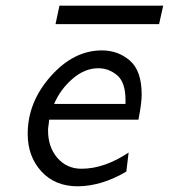

<svg xmlns="http://www.w3.org/2000/svg" viewBox="-20 -636 587 667"><path d="M76.2 -170.9Q76.2 -280.8 156 -370.8Q235.8 -460.9 334 -460.9Q390.1 -460.9 431.2 -425.5Q472.2 -390.1 472.2 -307.1Q472.2 -277.3 460.9 -220.2H150.9Q149.9 -210.4 148.9 -203.1Q147.9 -195.8 147.5 -193.4Q147 -190.9 147 -188.5Q147 -186 147 -182.1Q147 -125 179.4 -87.4Q211.9 -49.8 263.2 -49.8Q342.3 -49.8 426.8 -106L418.9 -40Q333 10.7 250 11.2Q170.9 11.2 123.5 -40.8Q76.2 -92.8 76.2 -170.9ZM168 -274.9H416V-288.1Q416 -350.1 387 -374.5Q357.9 -398.9 321.8 -398.9Q273.9 -398.9 231.4 -361.8Q189 -324.7 168 -274.9ZM172.9 -552.2 186.5 -616.2H546.9L532.7 -552.2Z"/></svg>

Font: CMU Sans Serif
Style: Oblique
Weight: 500
Italic angle: -12°
Version: Version 0.7.0